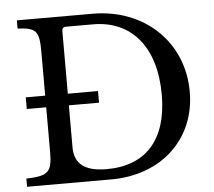

<svg xmlns="http://www.w3.org/2000/svg" viewBox="-54 -829 989 887"><g transform="rotate(-5 441.0 -385.0)"><path d="M66 -358V-412H156V-618C156 -711 142 -728 56 -732V-770H407C648 -770 823 -602 823 -372C823 -153 660 0 427 0H36V-38C138 -41 156 -57 156 -152V-358ZM405 -721H278C267 -721 261 -714 261 -704V-412H401V-358H261V-163C261 -86 309 -49 410 -49C591 -49 693 -160 693 -370C693 -591 583 -721 405 -721Z"/></g></svg>

Font: Libre Baskerville
Style: Regular
Weight: 400
Designer: Pablo Impallari, Rodrigo Fuenzalida
Foundry: Pablo Impallari, Rodrigo Fuenzalida
Version: Version 1.051;Glyphs 3.2.3 (3260)